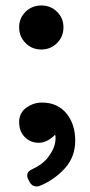

<svg xmlns="http://www.w3.org/2000/svg" viewBox="-20 -514 328 702"><path d="M131 -333Q97 -333 73.5 -356.5Q50 -380 50 -414Q50 -448 73.5 -471Q97 -494 131 -494Q165 -494 188.5 -471Q212 -448 212 -414Q212 -380 188.5 -356.5Q165 -333 131 -333ZM127 165Q116 170 104 166Q92 162 85 145Q69 117 99 104Q132 89 151 67Q183 28 183 -7V-16L182 -19Q182 -24 180 -20Q152 8 121.5 8Q91 8 70.5 -13Q50 -34 50 -67.5Q50 -101 76 -120Q102 -139 133 -139Q164 -139 186.5 -128Q209 -117 224 -98Q255 -59 255 0Q255 59 218 100.5Q181 142 127 165Z"/></svg>

Font: Tsunagi Gothic Black
Style: Regular
Weight: 900
Designer: Yoshimichi Ohira
Foundry: Positype
Version: Version 1.001